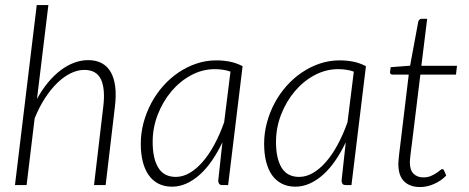

<svg xmlns="http://www.w3.org/2000/svg" viewBox="-20 -748 1894 776"><path d="M129.5 -348Q149.5 -385 173.8 -414.2Q198 -443.5 224.8 -463.8Q251.5 -484 279.8 -494.5Q308 -505 336 -505Q368.5 -505 391.5 -492.5Q414.5 -480 428 -456Q441.5 -432 445.8 -397.2Q450 -362.5 444.5 -318L407 0H360L397.5 -318Q406 -389 388 -427.2Q370 -465.5 320.5 -465.5Q293.5 -465.5 265.5 -451.8Q237.5 -438 211.2 -412.5Q185 -387 161.5 -350.8Q138 -314.5 120 -269.5L87.5 0H40.5L128.5 -727.5H175.5Z M911.5 -458.5Q896.5 -464 880.5 -466.2Q864.5 -468.5 848 -468.5Q798 -468.5 752.5 -444Q707 -419.5 672.5 -378.5Q638 -337.5 617.5 -284.5Q597 -231.5 597 -174.5Q597 -107.5 619.8 -70.2Q642.5 -33 690.5 -33Q719 -33 746.5 -49Q774 -65 799.2 -94Q824.5 -123 846.5 -163.8Q868.5 -204.5 886 -254ZM879 -173Q860 -133 837.2 -99.8Q814.5 -66.5 788.5 -43Q762.5 -19.5 734 -6.5Q705.5 6.5 675 6.5Q644 6.5 620.2 -5.8Q596.5 -18 580.8 -40.5Q565 -63 557 -95Q549 -127 549 -167Q549 -210.5 560.2 -252.2Q571.5 -294 591.5 -331.5Q611.5 -369 639.5 -400.5Q667.5 -432 701.5 -455Q735.5 -478 774 -491Q812.5 -504 853.5 -504Q883 -504 909.2 -498.8Q935.5 -493.5 960.5 -480.5L902 0H879Q869 0 865.5 -5.5Q862 -11 862 -18Z M1410 -458.5Q1395 -464 1379 -466.2Q1363 -468.5 1346.5 -468.5Q1296.5 -468.5 1251 -444Q1205.5 -419.5 1171 -378.5Q1136.5 -337.5 1116 -284.5Q1095.5 -231.5 1095.5 -174.5Q1095.5 -107.5 1118.2 -70.2Q1141 -33 1189 -33Q1217.5 -33 1245 -49Q1272.5 -65 1297.8 -94Q1323 -123 1345 -163.8Q1367 -204.5 1384.5 -254ZM1377.5 -173Q1358.5 -133 1335.8 -99.8Q1313 -66.5 1287 -43Q1261 -19.5 1232.5 -6.5Q1204 6.5 1173.5 6.5Q1142.5 6.5 1118.8 -5.8Q1095 -18 1079.2 -40.5Q1063.5 -63 1055.5 -95Q1047.5 -127 1047.5 -167Q1047.5 -210.5 1058.8 -252.2Q1070 -294 1090 -331.5Q1110 -369 1138 -400.5Q1166 -432 1200 -455Q1234 -478 1272.5 -491Q1311 -504 1352 -504Q1381.5 -504 1407.8 -498.8Q1434 -493.5 1459 -480.5L1400.5 0H1377.5Q1367.5 0 1364 -5.5Q1360.5 -11 1360.5 -18Z M1590 -83.5Q1590 -86.5 1590.2 -91Q1590.5 -95.5 1591.2 -104.5Q1592 -113.5 1593.5 -127.8Q1595 -142 1598 -164L1632 -446.5H1566.5Q1561.5 -446.5 1558.5 -449.5Q1555.5 -452.5 1556.5 -458L1559 -476.5L1637.5 -482.5L1670.5 -660.5Q1671.5 -665 1675 -668.5Q1678.5 -672 1683.5 -672H1706.5L1683 -482H1827L1823 -446.5H1679L1644.5 -165.5Q1642 -145 1640.2 -132Q1638.5 -119 1637.8 -110.8Q1637 -102.5 1636.8 -98.5Q1636.5 -94.5 1636.5 -92.5Q1636.5 -60 1651.8 -45.5Q1667 -31 1691 -31Q1707.5 -31 1720.2 -36.2Q1733 -41.5 1742.5 -47.8Q1752 -54 1758 -59.2Q1764 -64.5 1767 -64.5Q1772 -64.5 1774.5 -59.5L1783.5 -38.5Q1763.5 -17.5 1735 -4.8Q1706.5 8 1678 8Q1637 8 1613.8 -14.5Q1590.5 -37 1590 -83.5Z"/></svg>

Font: Lato 2
Style: Italic
Weight: 300
Italic angle: -7°
Designer: Lukasz Dziedzic with Adam Twardoch and Botio Nikoltchev
Foundry: tyPoland Lukasz Dziedzic
Version: Version 2.015; 2015-08-06; http://www.latofonts.com/